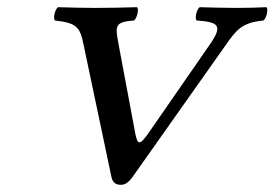

<svg xmlns="http://www.w3.org/2000/svg" viewBox="-20 -502 764 534"><path d="M526.7 -445C584.8 -441 601 -433 566.2 -382L395.2 -135C368.2 -96 362.2 -96 354.9 -138L309.2 -382C300 -431 299.8 -441 352.7 -445C361.1 -451 366.9 -476 361.3 -482C320 -481 289.4 -480 243.8 -480C205.8 -480 182 -481 141.3 -482C132.9 -476 127.1 -451 132.7 -445C194.1 -438 202.6 -427 212.8 -376L290.1 -9C293.6 6 302.2 12 316.2 12C327.2 12 337.6 6 349.5 -11L606.6 -375C637.9 -419.5 652.4 -439 712.7 -445C721.1 -451 726.9 -476 721.3 -482C697 -481 668.8 -480 639.8 -480C598.8 -480 576 -481 535.3 -482C526.9 -476 521.1 -451 526.7 -445Z"/></svg>

Font: Linux Libertine Mono O
Style: Mono Oblique
Weight: 400
Italic angle: -13°
Designer: Philipp H. Poll
Foundry: Philipp H. Poll
Version: Version 5.1.7